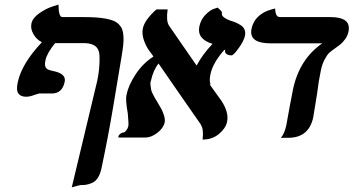

<svg xmlns="http://www.w3.org/2000/svg" viewBox="-20 -596 1532 832"><path d="M204.6 -190.9H181.6Q181.6 -190.9 149.4 -190.9Q147.5 -190.9 130.4 -185.1Q110.8 -177.2 93.8 -176.8Q69.8 -176.8 59.6 -190.9Q49.3 -205.1 57.1 -240.2Q74.2 -320.3 161.6 -413.1Q139.2 -423.8 125.2 -447.5Q111.3 -471.2 116.2 -494.1Q121.1 -518.1 150.4 -538.6Q179.7 -559.1 206.5 -567.4L233.4 -576.2Q233.9 -522 250 -522H335.9Q369.6 -522 394 -520.5Q418.5 -519 439 -515.1Q459.5 -511.2 472.7 -505.6Q485.8 -500 495.4 -490.2Q504.9 -480.5 509.3 -469Q513.7 -457.5 514.9 -439.9Q516.1 -422.4 514.2 -403.1Q512.2 -383.8 507.8 -356.9L470.7 -134.8Q448.2 0 419.4 134.8Q414.1 159.2 403.6 175Q393.1 190.9 377.9 197Q362.8 203.1 353 204.6Q343.3 206.1 328.1 206.1Q325.2 206.1 291 215.8L401.4 -246.1Q409.7 -285.2 411.1 -323.5Q412.6 -361.8 407.7 -375Q396.5 -409.2 342.8 -409.2H218.8Q183.6 -365.7 177.2 -335.9Q173.8 -321.8 175.3 -312.3Q176.8 -302.7 183.8 -297.4Q190.9 -292 206.5 -289.1Q237.8 -283.2 251 -271.5Q264.2 -259.8 260.3 -241.2Q249.5 -190.9 204.6 -190.9Z M1041.5 -440.9Q1036.6 -418.5 1014.2 -387.2Q991.7 -356 983.4 -356Q960.4 -356 954.6 -372.1H955.6Q953.1 -377.9 958 -379.4Q955.1 -379.4 952.1 -379.9Q902.3 -323.7 892.1 -274.9Q885.7 -245.6 892.6 -230H888.7Q905.8 -207 939.5 -159.2Q972.7 -108.9 963.9 -67.9Q958 -40 929 -15.6Q899.9 8.8 857.9 8.8Q863.3 -37.6 850.1 -55.2H851.1Q818.4 -102.1 758.8 -188Q699.2 -273.9 667 -320.8Q644 -292 633.8 -245.1Q630.4 -237.8 632.3 -225.8Q634.3 -213.9 635 -207.8Q635.7 -201.7 641.1 -190.7Q646.5 -179.7 649.7 -174.3Q652.8 -168.9 659.2 -158.2Q672.4 -136.2 679 -124.3Q685.5 -112.3 690.9 -95Q696.3 -77.6 693.4 -64.9Q688 -40.5 661.6 -20.3Q635.3 0 609.4 0H493.7Q490.7 -5.4 498.3 -13.4Q505.9 -21.5 516.1 -22Q521 -22.9 527.6 -31.5Q534.2 -40 536.1 -49.8Q538.1 -58.1 533.7 -105Q522.9 -163.6 528.3 -186Q536.6 -226.1 567.4 -273.4Q598.1 -320.8 645 -351.1Q642.1 -355.5 637.9 -361.1Q633.8 -366.7 629.6 -372.3Q625.5 -377.9 622.6 -381.8Q590.8 -434.1 599.1 -473.1Q606.9 -509.8 657.7 -555.2H706.5Q699.2 -506.3 711.9 -485.8Q731.9 -456.1 772.5 -397.9Q813 -339.8 832 -312Q858.4 -361.3 900.9 -405.8Q832.5 -427.2 843.8 -481Q850.1 -511.2 870.1 -531.7Q890.1 -552.2 906.7 -557.6L923.3 -563Q940.9 -547.9 941.9 -542Q940.9 -535.2 941.9 -531Q942.9 -526.9 951.4 -520Q960 -513.2 977.5 -506.8Q992.2 -502.4 1002 -498.3Q1011.7 -494.1 1023.4 -486.6Q1035.2 -479 1039.8 -467.3Q1044.4 -455.6 1041.5 -440.9Z M1370.6 -292Q1360.8 -246.6 1354 -189.9Q1340.8 -105 1337.4 -87.9Q1317.9 4.9 1221.2 1H1197.3Q1212.9 -17.1 1220.7 -53.2Q1222.7 -61 1236.8 -142.1Q1239.3 -153.8 1243.4 -175.8Q1247.6 -197.8 1249.5 -208Q1277.3 -339.8 1376.5 -408.2H1153.3Q1104.5 -408.2 1083.7 -424.3Q1063 -440.4 1070.3 -473.1Q1073.7 -488.3 1080.8 -501Q1087.9 -513.7 1097.2 -522.5Q1106.4 -531.2 1116.9 -538.1Q1127.4 -544.9 1137.2 -548.6Q1147 -552.2 1154.8 -554.7Q1162.6 -557.1 1167.5 -558.1L1172.4 -559.1Q1173.3 -522 1192.4 -522H1411.6Q1457 -522 1477.1 -506.3Q1497.1 -490.7 1489.7 -457Q1486.3 -440.9 1475.6 -426.3Q1464.8 -411.6 1455.6 -404.1Q1446.3 -396.5 1428.2 -383.8Q1414.1 -374 1405.8 -366.2Q1397.5 -358.4 1387 -338.9Q1376.5 -319.3 1370.6 -292Z"/></svg>

Font: Linux Libertine Slanted
Style: Semibold Slanted
Weight: 600
Designer: Philipp H. Poll
Foundry: Philipp H. Poll
Version: Version 5.1.1